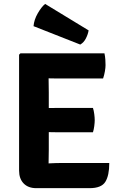

<svg xmlns="http://www.w3.org/2000/svg" viewBox="-20 -954 612 976"><path d="M77 -676 84 -683H227V-557.5Q227 -536.5 227.5 -520.5Q228 -504.5 228 -484V-193Q228 -174.5 227.5 -159Q227 -143.5 227 -124V2.5H164.5Q123.5 2.5 100.2 -21.5Q77 -45.5 77 -87ZM452.5 -405.5Q457 -391.5 459.2 -373.8Q461.5 -356 461.5 -343.5Q461.5 -330.5 459.2 -313.2Q457 -296 452.5 -281.5H295Q282.5 -281.5 260.2 -281.8Q238 -282 214.8 -282.5Q191.5 -283 175.5 -283V-404Q191.5 -404.5 214.8 -404.8Q238 -405 260.2 -405.2Q282.5 -405.5 295 -405.5ZM511 -683Q514.5 -666 515.5 -651Q516.5 -636 516.5 -623Q516.5 -610 513.2 -591.2Q510 -572.5 504 -555H295Q282.5 -555 260.2 -555.2Q238 -555.5 214.8 -556Q191.5 -556.5 175.5 -557V-683ZM535.5 -125.5Q535.5 -62 515.5 -29.8Q495.5 2.5 435 2.5H175.5V-120.5Q206.5 -122 235.2 -123.8Q264 -125.5 300 -125.5ZM209.5 -934Q191.5 -920 172.2 -886.8Q153 -853.5 150.5 -821L388 -727.5Q406 -738 416.5 -758.5Q427 -779 430.5 -799.5Z"/></svg>

Font: Signika Negative Light
Style: Bold
Weight: 700
Version: Version 2.001